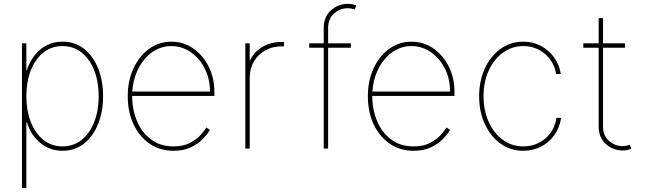

<svg xmlns="http://www.w3.org/2000/svg" viewBox="-20 -770 3340 995"><path d="M93.8 204.5V-545.5H116.5V-406.2H119.3Q141.3 -474.1 189.8 -514Q238.3 -554 304 -554Q368.6 -554 415.7 -516.9Q462.7 -479.8 488.5 -415.8Q514.2 -351.9 514.2 -271.3Q514.2 -191.1 488.3 -127.1Q462.4 -63.2 415.1 -25.9Q367.9 11.4 304 11.4Q239 11.4 189.8 -28.4Q140.6 -68.2 119.3 -136.4H116.5V204.5ZM116.5 -271.3Q116.5 -197.4 139.4 -138.7Q162.3 -79.9 204.4 -45.6Q246.4 -11.4 304 -11.4Q361.5 -11.4 403.6 -45.6Q445.7 -79.9 468.6 -138.7Q491.5 -197.4 491.5 -271.3Q491.5 -345.2 468.8 -403.9Q446 -462.7 403.9 -497Q361.9 -531.2 304 -531.2Q246.1 -531.2 204 -497Q161.9 -462.7 139.2 -403.9Q116.5 -345.2 116.5 -271.3Z M879.3 11.4Q807.9 11.4 754.4 -25.9Q701 -63.2 671.5 -127.1Q642 -191.1 642 -271.3Q642 -351.6 671.7 -415.5Q701.3 -479.4 752.5 -516.7Q803.6 -554 867.9 -554Q931.5 -554 981.9 -518.6Q1032.3 -483.3 1061.6 -424.7Q1090.9 -366.1 1090.9 -295.5V-272.7H664.8Q665.1 -201.3 690.2 -142Q715.2 -82.7 763 -47.1Q810.7 -11.4 879.3 -11.4Q929.7 -11.4 964 -29.1Q998.2 -46.9 1019 -70Q1039.8 -93 1049.7 -109.4L1068.2 -96.6Q1056.1 -76 1032 -50.8Q1007.8 -25.6 970.2 -7.1Q932.5 11.4 879.3 11.4ZM665.5 -295.5H1068.2Q1068.2 -361.2 1041.2 -414.6Q1014.2 -468 968.8 -499.6Q923.3 -531.2 867.9 -531.2Q814.3 -531.2 770.1 -500.5Q725.9 -469.8 698.2 -416.5Q670.5 -363.3 665.5 -295.5Z M1251.4 0V-545.5H1274.1V-458.8H1277Q1296.2 -501.4 1340 -527Q1383.9 -552.6 1440.3 -552.6H1451.7V-529.8H1440.3Q1392 -529.8 1354.6 -508.9Q1317.1 -487.9 1295.6 -451Q1274.1 -414.1 1274.1 -366.5V0Z M1798.3 -545.5V-522.7H1680.4V0H1657.7V-522.7H1582.4V-545.5H1657.7V-625Q1657.7 -682.5 1695 -716.3Q1732.2 -750 1782.7 -750Q1795.5 -750 1805.8 -747.9Q1816.1 -745.7 1826 -742.2L1818.9 -720.9Q1810 -723.7 1801.5 -725.5Q1793 -727.3 1782.7 -727.3Q1741.8 -727.3 1711.1 -699.9Q1680.4 -672.6 1680.4 -625V-545.5Z M2123.6 11.4Q2052.2 11.4 1998.8 -25.9Q1945.3 -63.2 1915.8 -127.1Q1886.4 -191.1 1886.4 -271.3Q1886.4 -351.6 1916 -415.5Q1945.7 -479.4 1996.8 -516.7Q2047.9 -554 2112.2 -554Q2175.8 -554 2226.2 -518.6Q2276.6 -483.3 2305.9 -424.7Q2335.2 -366.1 2335.2 -295.5V-272.7H1909.1Q1909.4 -201.3 1934.5 -142Q1959.5 -82.7 2007.3 -47.1Q2055 -11.4 2123.6 -11.4Q2174 -11.4 2208.3 -29.1Q2242.5 -46.9 2263.3 -70Q2284.1 -93 2294 -109.4L2312.5 -96.6Q2300.4 -76 2276.3 -50.8Q2252.1 -25.6 2214.5 -7.1Q2176.8 11.4 2123.6 11.4ZM1909.8 -295.5H2312.5Q2312.5 -361.2 2285.5 -414.6Q2258.5 -468 2213.1 -499.6Q2167.6 -531.2 2112.2 -531.2Q2058.6 -531.2 2014.4 -500.5Q1970.2 -469.8 1942.5 -416.5Q1914.8 -363.3 1909.8 -295.5Z M2691.8 11.4Q2625.7 11.4 2574 -25.7Q2522.4 -62.9 2492.7 -126.8Q2463.1 -190.7 2463.1 -271.3Q2463.1 -351.2 2492.5 -415.3Q2522 -479.4 2573.7 -516.7Q2625.4 -554 2691.8 -554Q2740.8 -554 2781.8 -532.8Q2822.8 -511.7 2850.5 -473.9Q2878.2 -436.1 2886.4 -386.4H2862.2Q2851.2 -450.6 2803.8 -490.9Q2756.4 -531.2 2691.8 -531.2Q2633.2 -531.2 2586.5 -497.3Q2539.8 -463.4 2512.8 -404.7Q2485.8 -345.9 2485.8 -271.3Q2485.8 -198.9 2511.9 -139.9Q2538 -81 2584.5 -46.2Q2631 -11.4 2691.8 -11.4Q2757.1 -11.4 2805.4 -51.8Q2853.7 -92.3 2863.6 -159.1H2887.8Q2880 -107.6 2852.3 -69.2Q2824.6 -30.9 2783 -9.8Q2741.5 11.4 2691.8 11.4Z M3218.8 -545.5V-522.7H3105.1V-115.1Q3105.1 -67.5 3135.8 -40.1Q3166.5 -12.8 3207.4 -12.8Q3225.1 -12.8 3244.3 -19.9L3251.4 1.4Q3240.8 5.3 3230.5 7.6Q3220.2 9.9 3207.4 9.9Q3157 9.9 3119.7 -23.8Q3082.4 -57.5 3082.4 -115.1V-522.7H3002.8V-545.5H3082.4V-676.1H3105.1V-545.5Z"/></svg>

Font: Inter Thin BETA
Style: Regular
Weight: 100
Designer: Rasmus Andersson
Foundry: rsms
Version: Version 3.011;git-f93a4a705